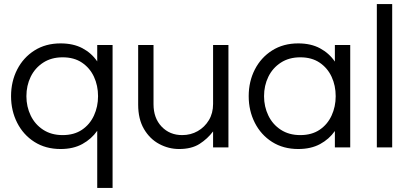

<svg xmlns="http://www.w3.org/2000/svg" viewBox="-20 -720 2001 938"><path d="M455 198V-81Q427 -41 382.5 -16.5Q338 8 276 8Q203 8 148.5 -26.5Q94 -61 64 -120Q34 -179 34 -250Q34 -322 64 -380.5Q94 -439 148.5 -473.5Q203 -508 276 -508Q338 -508 382.5 -484.5Q427 -461 455 -420V-500H530V198ZM286 -60Q342 -60 380.5 -86Q419 -112 439 -155.5Q459 -199 459 -250Q459 -302 439 -345Q419 -388 380.5 -414Q342 -440 286 -440Q231 -440 191 -414Q151 -388 130 -345Q109 -302 109 -250Q109 -199 130 -155.5Q151 -112 191 -86Q231 -60 286 -60Z M855 8Q804 8 758 -16.5Q712 -41 683.5 -89.5Q655 -138 655 -209V-500H730V-211Q730 -143 769.5 -101.5Q809 -60 870 -60Q912 -60 946 -79.5Q980 -99 1000.5 -133Q1021 -167 1021 -212V-500H1096V0H1021V-78Q994 -42 955 -17Q916 8 855 8Z M1437 8Q1364 8 1309.5 -26.5Q1255 -61 1225 -120Q1195 -179 1195 -250Q1195 -322 1225 -380.5Q1255 -439 1309.5 -473.5Q1364 -508 1437 -508Q1499 -508 1543.5 -484Q1588 -460 1616 -419V-500H1691V0H1616V-80Q1588 -40 1543.5 -16Q1499 8 1437 8ZM1447 -60Q1503 -60 1541.5 -86Q1580 -112 1600 -155.5Q1620 -199 1620 -250Q1620 -302 1600 -345Q1580 -388 1541.5 -414Q1503 -440 1447 -440Q1392 -440 1352 -414Q1312 -388 1291 -345Q1270 -302 1270 -250Q1270 -199 1291 -155.5Q1312 -112 1352 -86Q1392 -60 1447 -60Z M1821 0V-700H1896V0Z"/></svg>

Font: Questrial
Style: Regular
Weight: 400
Designer: Joe Prince, Laura Meseguer
Foundry: Joe Prince, Laura Meseguer
Version: Version 2.000; ttfautohint (v1.8.3)